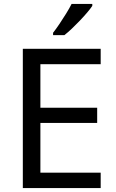

<svg xmlns="http://www.w3.org/2000/svg" viewBox="-20 -964 596 984"><path d="M496 0H97V-714H496V-635H187V-412H478V-334H187V-79H496ZM453 -934Q444 -920 427 -900Q410 -880 389.5 -858.5Q369 -837 348.5 -817.5Q328 -798 310 -784H252V-796Q267 -815 284.5 -841Q302 -867 319 -894.5Q336 -922 347 -944H453Z"/></svg>

Font: Noto Sans Tamil
Style: Regular
Weight: 400
Designer: Jelle Bosma - Monotype Design Team
Foundry: Monotype Imaging Inc.
Version: Version 2.003